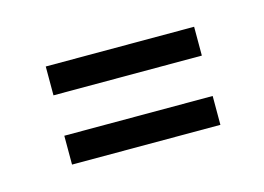

<svg xmlns="http://www.w3.org/2000/svg" viewBox="-36 -389 309 225"><g transform="rotate(-15 118.5 -276.5)"><path d="M210 -217H30V-252H210ZM210 -301H30V-336H210Z"/></g></svg>

Font: Azad Pori Unicode
Style: Regular
Weight: 400
Designer: Abul Kalam Azad
Foundry: Lipighor Font Foundry
Version: Version 1.026;December 22, 2019;FontCreator 12.0.0.2547 64-b